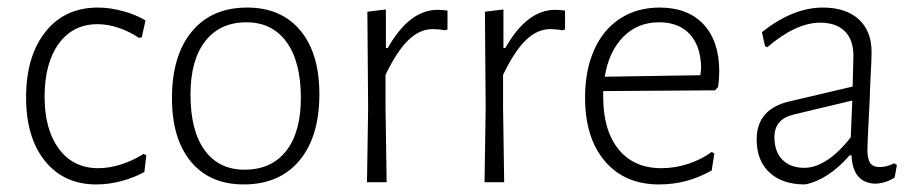

<svg xmlns="http://www.w3.org/2000/svg" viewBox="-20 -482 2426 508"><path d="M365 -428 355 -383 347 -382Q324 -398 295 -408Q266 -418 238 -418Q173 -418 135.5 -366.5Q98 -315 98 -226Q98 -139 136 -88Q174 -37 240 -37Q270 -37 302 -47.5Q334 -58 360 -75L367 -71L362 -27Q335 -12 301.5 -3Q268 6 235 6Q149 6 99 -56Q49 -118 49 -224Q49 -333 100 -397.5Q151 -462 239 -462Q271 -462 305.5 -452.5Q340 -443 365 -428Z M825 -233Q825 -120 772 -57Q719 6 625 6Q535 6 485 -54.5Q435 -115 435 -222Q435 -335 487.5 -398.5Q540 -462 634 -462Q724 -462 774.5 -401.5Q825 -341 825 -233ZM484 -232Q484 -136 521.5 -84.5Q559 -33 627 -33Q698 -33 737 -82.5Q776 -132 776 -223Q776 -319 738 -371Q700 -423 632 -423Q562 -423 523 -373Q484 -323 484 -232Z M1164 -454V-404L1157 -402Q1139 -405 1125 -405Q1091 -405 1061 -376.5Q1031 -348 1000 -284V-198L1003 0H951L954 -195L952 -451L1001 -457V-355H1006Q1063 -456 1138 -456Q1150 -456 1164 -454Z M1475 -454V-404L1468 -402Q1450 -405 1436 -405Q1402 -405 1372 -376.5Q1342 -348 1311 -284V-198L1314 0H1262L1265 -195L1263 -451L1312 -457V-355H1317Q1374 -456 1449 -456Q1461 -456 1475 -454Z M1883 -293Q1883 -273 1880 -252L1872 -243L1576 -241V-226Q1576 -137 1616.5 -87Q1657 -37 1730 -37Q1766 -37 1801 -48.5Q1836 -60 1863 -80L1870 -76L1863 -31Q1798 6 1724 6Q1633 6 1580.5 -55.5Q1528 -117 1528 -224Q1528 -296 1552 -350Q1576 -404 1621 -433Q1666 -462 1725 -462Q1800 -462 1841.5 -417.5Q1883 -373 1883 -293ZM1724 -423Q1667 -423 1629 -384.5Q1591 -346 1580 -279L1833 -283L1835 -300Q1835 -358 1806 -390.5Q1777 -423 1724 -423Z M2286 -345Q2286 -324 2284 -289.5Q2282 -255 2281 -216Q2275 -102 2275 -87Q2275 -61 2282.5 -50.5Q2290 -40 2308 -40Q2326 -40 2346 -50L2353 -45L2347 -12Q2323 3 2296 4Q2236 2 2233 -71H2228Q2171 -6 2110 6Q2050 6 2016 -25.5Q1982 -57 1982 -113Q1982 -194 2070 -214L2236 -253L2238 -334Q2238 -377 2215 -399.5Q2192 -422 2150 -422Q2086 -422 2010 -357L2004 -360L1996 -397Q2078 -462 2157 -462Q2218 -462 2252 -431Q2286 -400 2286 -345ZM2029 -119Q2029 -81 2050 -59.5Q2071 -38 2108 -38Q2138 -38 2169.5 -59Q2201 -80 2231 -119L2235 -216L2080 -179Q2029 -167 2029 -119Z"/></svg>

Font: t
Style: Regular
Weight: 300
Designer: Juan Pablo del Peral
Foundry: Huerta Tipografica
Version: Version 2.004; ttfautohint (v1.8.1)